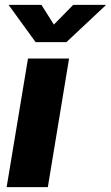

<svg xmlns="http://www.w3.org/2000/svg" viewBox="-20 -770 455 790"><path d="M7.3 0 95.2 -529.3H264.2L176.8 0ZM150.4 -750 201.7 -668.9 281.2 -750H415L414.6 -748L253.4 -596.7H126.5L16.6 -748L17.1 -750Z"/></svg>

Font: Inter 24pt ExtraBold
Style: Italic
Weight: 800
Italic angle: -9.3988°
Designer: Rasmus Andersson
Foundry: rsms
Version: Version 4.001;git-66647c0bb